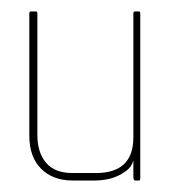

<svg xmlns="http://www.w3.org/2000/svg" viewBox="-20 -314 294 334"><path d="M222 0H215Q212 0 212 -7V-35Q209 -24 200.5 -17.5Q192 -11 182.5 -7Q173 -3 163 -1.5Q153 0 147 0H106Q72 0 51.5 -20.5Q31 -41 31 -78V-291Q31 -294 34 -294H43Q45 -294 45 -291V-79Q45 -49 60 -31Q75 -13 106 -13H147Q212 -13 212 -75V-291Q212 -294 215 -294H222Q224 -294 224 -291V-4Q224 0 222 0Z"/></svg>

Font: Chathura Thin
Style: Regular
Weight: 250
Designer: Appaji Ambarisha Darbha
Foundry: Aditya Fonts
Version: Version 1.002 2016